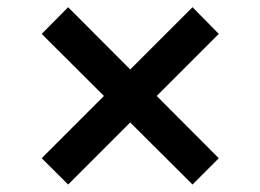

<svg xmlns="http://www.w3.org/2000/svg" viewBox="-20 -549 709 524"><path d="M505.4 -45.4 577.1 -117.2 407.7 -287.1 577.1 -456.5 505.4 -529.3 335.4 -359.4 166 -529.3 93.8 -456.5 263.7 -287.1 93.8 -117.2 166 -45.4 335.4 -214.8Z"/></svg>

Font: Raveo Medium
Style: Regular
Weight: 500
Designer: Jakub Foglar, Rasmus Andersson (Inter)
Foundry: Jakubfoglar.com
Version: Version 1.100;Glyphs 3.2.3 (3260)